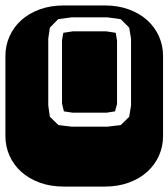

<svg xmlns="http://www.w3.org/2000/svg" viewBox="-22 -689 622 709"><path d="M364.3 -668.9Q413.6 -668.9 453.6 -654.3Q493.7 -639.6 521.7 -614.3Q549.8 -588.9 564.9 -554.9Q580.1 -521 580.1 -482.9V-186Q580.1 -147.9 564.9 -114Q549.8 -80.1 521.7 -54.7Q493.7 -29.3 453.6 -14.6Q413.6 0 364.3 0H213.9Q164.6 0 124.5 -14.6Q84.5 -29.3 56.4 -54.7Q28.3 -80.1 13.2 -114Q-2 -147.9 -2 -186V-482.9Q-2 -521 13.2 -554.9Q28.3 -588.9 56.4 -614.3Q84.5 -639.6 124.5 -654.3Q164.6 -668.9 213.9 -668.9ZM461.9 -545.9 455.1 -586.9 423.8 -618.2 374 -625H243.2L192.9 -618.2L162.1 -586.9L156.2 -545.9V-299.8L162.1 -257.8L193.8 -227.1L243.2 -221.2H374L423.8 -227.1L455.1 -257.8L461.9 -299.8ZM402.8 -277.8 371.1 -272.9H246.1L213.9 -277.8L207 -307.1V-541L211.9 -567.9L246.1 -573.2H371.1L405.3 -567.9L410.2 -539.1V-305.2Z"/></svg>

Font: Monofett
Style: Regular
Weight: 400
Designer: vernon adams
Foundry: vernon adams
Version: Version 1.000